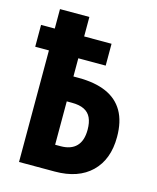

<svg xmlns="http://www.w3.org/2000/svg" viewBox="-108 -790 710 866"><g transform="rotate(15 246.5 -357.0)"><path d="M201.2 -713.9V-623H329.1V-521H201.2V-436H225.1Q302.2 -436 355 -412.8Q407.7 -389.6 434.8 -342.5Q461.9 -295.4 461.9 -223.1Q461.9 -118.2 401.1 -59.1Q340.3 0 231 0H64V-521H0V-623H64V-713.9ZM225.1 -319.8H201.2V-117.2H226.1Q274.9 -117.2 300 -143.1Q325.2 -168.9 325.2 -220.2Q325.2 -253.9 314.9 -275.9Q304.7 -297.9 282.7 -308.8Q260.7 -319.8 225.1 -319.8Z"/></g></svg>

Font: Open Sans Condensed
Style: Regular
Weight: 400
Width: 3
Designer: Monotype Design Team
Foundry: Monotype Imaging Inc.
Version: Version 3.000